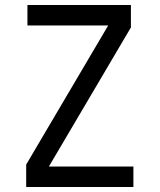

<svg xmlns="http://www.w3.org/2000/svg" viewBox="-20 -750 640 770"><path d="M85 0V-90L414 -648H90V-730H505V-640L176 -82H515V0Z"/></svg>

Font: JetBrainsMonoNL NFM
Style: Regular
Weight: 400
Monospace: yes
Designer: Philipp Nurullin, Konstantin Bulenkov
Foundry: JetBrains
Version: Version 2.304; ttfautohint (v1.8.4.7-5d5b);Nerd Fonts 3.3.0